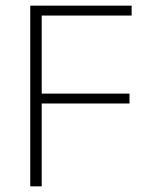

<svg xmlns="http://www.w3.org/2000/svg" viewBox="-20 -659 532 679"><path d="M87 0V-639H127.5V0ZM109.5 -293V-328H438V-293ZM98.5 -604V-639H445.5V-604Z"/></svg>

Font: Anek Latin ExtraLight
Style: Regular
Weight: 250
Designer: Yesha Goshar
Foundry: Ek Type
Version: Version 1.003